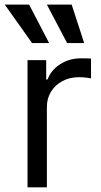

<svg xmlns="http://www.w3.org/2000/svg" viewBox="-41 -804 433 824"><path d="M77.1 0V-545.9H157.2V-462.9H163.1Q178.2 -503.4 217.5 -528.6Q256.8 -553.7 305.7 -553.7Q314.9 -553.7 328.6 -553.5Q342.3 -553.2 349.6 -552.7V-467.8Q345.2 -468.8 330.1 -470.7Q314.9 -472.7 297.9 -472.7Q258.3 -472.7 227.1 -456.1Q195.8 -439.5 178 -410.6Q160.2 -381.8 160.2 -344.7V0ZM96.7 -619.1 -20.5 -784.2H84L169.9 -619.1ZM247.1 -619.1 160.2 -784.2H266.6L320.3 -619.1Z"/></svg>

Font: Inter
Style: Regular
Weight: 400
Designer: Rasmus Andersson
Foundry: rsms
Version: Version 4.000;git-8c9346024